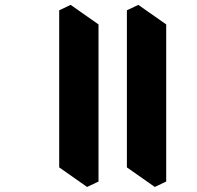

<svg xmlns="http://www.w3.org/2000/svg" viewBox="-20 -698 800 780"><path d="M333.8 61.5 220.5 -18V-656.2L267 -678.2L380.2 -598.8V39.5ZM608.8 61.5 495.5 -18V-656.2L542 -678.2L655.2 -598.8V39.5Z"/></svg>

Font: Eczar
Style: Regular
Weight: 400
Designer: Vaibhav Singh
Foundry: Rosetta Type Foundry
Version: Version 2.000